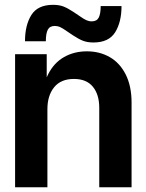

<svg xmlns="http://www.w3.org/2000/svg" viewBox="-20 -788 616 808"><path d="M176.6 -560V-382.8L179.5 -380V0H43.5V-560ZM345.7 -572Q399.3 -572 441.8 -547.7Q484.3 -523.4 509 -474.6Q533.7 -425.7 533.7 -355.8V0H397.7V-334.2Q397.7 -390.3 370.8 -423Q343.9 -455.8 291 -455.8Q236.3 -455.8 207.9 -420.9Q179.5 -386.1 179.5 -328.6L158.3 -358.6Q158.3 -428.1 182.9 -476Q207.4 -524 249.8 -548Q292.2 -572 345.7 -572ZM287.5 -639.1 260.1 -657.5Q244.3 -668.8 233.3 -673.8Q222.3 -678.8 210.6 -678.8Q189.3 -678.8 181.1 -662.9Q172.9 -647 172.9 -614.4H85.2Q85.2 -682.2 112 -724.9Q138.9 -767.7 203.4 -767.7Q228.8 -767.7 247.2 -760.6Q265.5 -753.4 289.1 -737.8L316.4 -719.4Q332.3 -708.1 343.3 -703.1Q354.3 -698.1 366 -698.1Q387.3 -698.1 395.5 -714Q403.7 -729.9 403.7 -762.5H491.4Q491.4 -695.1 464.6 -652.1Q437.7 -609.2 373.2 -609.2Q347.7 -609.2 329.4 -616.4Q311 -623.5 287.5 -639.1Z"/></svg>

Font: TASA Explorer VF
Style: Regular
Weight: 400
Designer: Weizhong Zhang
Foundry: Local Remote
Version: Version 1.000;Glyphs 3.2 (3192)